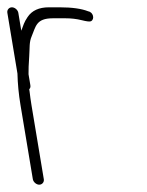

<svg xmlns="http://www.w3.org/2000/svg" viewBox="-32 -503 401 525"><path d="M-11.9 -468 15.7 -302C16.4 -274 19.1 -245.3 24 -216L57.8 -13C59.2 -5.1 67.4 2 75.3 2C83.3 2 89.2 -5.1 87.8 -13L54 -216C51.9 -228.7 50.3 -240.7 49 -252L47.9 -259C50.8 -261.7 51.8 -265.3 51 -270L46 -300C45.8 -311.7 46.4 -328 47.9 -349C49.6 -373.3 47.4 -387.2 54.7 -404C66 -430 66.2 -453 112.6 -453H147C162.7 -453 177.4 -451.3 191.4 -447.8C205.3 -444.3 213.8 -443.3 216.9 -445C227.7 -450.9 222.8 -469.8 209.4 -472C191.1 -479.3 164.9 -483 130.8 -483H101.6C74.7 -483 55.4 -474.2 43.5 -456.5C33.3 -441.4 32.3 -434.7 26.2 -419L18.1 -468C16.7 -475.9 8.5 -483 0.6 -483C-7.4 -483 -13.3 -475.9 -11.9 -468Z"/></svg>

Font: MewTooHand
Style: WideLta
Weight: 400
Designer: Mew Too, Robert Jablonski
Version: Version 0.77